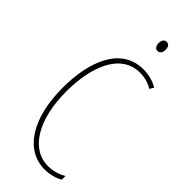

<svg xmlns="http://www.w3.org/2000/svg" viewBox="-293 -951 1001 1001"><g transform="rotate(45 207.5 -450.5)"><path d="M269 -911C249 -911 243 -893 243 -877C243 -859 251 -843 268 -843C284 -843 294 -857 294 -878C294 -894 288 -911 269 -911ZM285 -699C312 -699 346 -693 378 -673L391 -696C357 -715 323 -724 285 -724C117 -724 54 -548 54 -358C54 -131 147 10 289 10C327 10 365 -1 390 -16V-43C370 -31 334 -15 289 -15C161 -15 81 -154 81 -357C81 -529 136 -699 285 -699Z"/></g></svg>

Font: Noto Sans Arabic UI XCn Th
Style: Regular
Weight: 100
Width: 2
Designer: Monotype Design Team, Nadine Chahine and Nizar Qandah
Foundry: Monotype Imaging Inc.
Version: Version 2.010